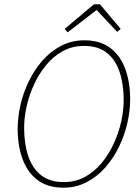

<svg xmlns="http://www.w3.org/2000/svg" viewBox="-20 -859 652 891"><path d="M274 12Q202 12 155 -23Q108 -58 85 -120Q62 -182 62 -262Q62 -315 75 -372Q88 -429 114 -482.5Q140 -536 177.5 -578.5Q215 -621 264 -646.5Q313 -672 372 -672Q444 -672 491 -637Q538 -602 561 -540Q584 -478 584 -398Q584 -345 571 -288Q558 -231 532 -177.5Q506 -124 468.5 -81.5Q431 -39 382 -13.5Q333 12 274 12ZM276 -14Q330 -14 374 -38Q418 -62 451.5 -102.5Q485 -143 508 -193Q531 -243 542.5 -295Q554 -347 554 -394Q554 -468 535 -525Q516 -582 475.5 -614Q435 -646 370 -646Q316 -646 272 -622Q228 -598 194.5 -557.5Q161 -517 138 -467Q115 -417 103.5 -365Q92 -313 92 -266Q92 -192 111 -135Q130 -78 170.5 -46Q211 -14 276 -14ZM294 -709 280 -725 416 -839H444L540 -725L524 -711L430 -811H426Z"/></svg>

Font: Source Sans Variable
Style: Italic
Weight: 200
Italic angle: -11°
Designer: Paul D. Hunt
Foundry: Adobe Systems Incorporated
Version: Version 3.006;hotconv 1.0.111;makeotfexe 2.5.65597